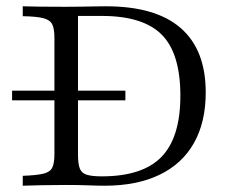

<svg xmlns="http://www.w3.org/2000/svg" viewBox="-20 -591 738 611"><path d="M18.5 -271.8V-302.4H379V-271.8ZM52.4 0V-31.5Q96.8 -33.1 118.1 -38.3Q139.5 -43.5 146.4 -57.7Q153.2 -71.8 153.2 -100.8V-470.2Q153.2 -499.2 146.4 -513.3Q139.5 -527.4 118.1 -533.1Q96.8 -538.7 52.4 -539.5V-571Q75.8 -570.2 109.3 -569.8Q142.7 -569.4 189.5 -569.4Q214.5 -569.4 237.9 -569.8Q261.3 -570.2 281.9 -570.6Q302.4 -571 316.9 -571Q475.8 -571 555.2 -501.6Q634.7 -432.3 634.7 -296.8Q634.7 -202.4 597.2 -135.9Q559.7 -69.4 487.5 -34.7Q415.3 0 312.9 0Q291.9 0 261.7 -1.2Q231.5 -2.4 190.3 -2.4Q148.4 -2.4 111.7 -1.6Q75 -0.8 52.4 0ZM304 -29.8Q433.9 -29.8 494 -91.9Q554 -154 554 -286.3Q554 -421 494.8 -480.6Q435.5 -540.3 304 -540.3H228.2V-99.2Q228.2 -69.4 233.9 -54.8Q239.5 -40.3 255.6 -35.1Q271.8 -29.8 304 -29.8Z"/></svg>

Font: Playfair 12pt Light
Style: Regular
Weight: 300
Designer: Claus Eggers Sørensen
Foundry: Claus Eggers Sørensen
Version: Version 2.000;gftools[0.9.28]